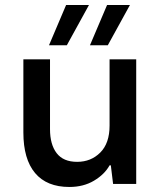

<svg xmlns="http://www.w3.org/2000/svg" viewBox="-20 -732 640 764"><path d="M256 12Q166 12 119.5 -43.5Q73 -99 73 -205V-496H179V-218Q179 -157 205.5 -122.5Q232 -88 287 -88Q342 -88 379 -125Q416 -162 416 -232V-496H522V0H430L421 -74H416Q396 -38 354 -13Q312 12 256 12ZM338 -552 406 -712H497L409 -552ZM175 -552 243 -712H334L246 -552Z"/></svg>

Font: DM Mono Medium
Style: Regular
Weight: 500
Designer: Colophon Foundry
Foundry: Colophon Foundry
Version: Version 1.000; ttfautohint (v1.8.2.53-6de2)